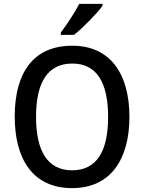

<svg xmlns="http://www.w3.org/2000/svg" viewBox="-20 -961 744 991"><path d="M509 -931V-941H389C366 -896 326 -836 294 -793V-781H362C408 -817 482 -893 509 -931ZM648 -358C648 -576 552 -725 353 -725C153 -725 56 -587 56 -359C56 -142 148 10 352 10C552 10 648 -140 648 -358ZM166 -358C166 -534 225 -633 353 -633C480 -633 538 -534 538 -358C538 -181 480 -82 352 -82C225 -82 166 -182 166 -358Z"/></svg>

Font: Noto Sans SemiCondensed Medium
Style: Regular
Weight: 500
Width: 4
Designer: Monotype Design Team
Foundry: Monotype Imaging Inc.
Version: Version 2.013